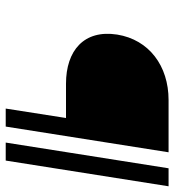

<svg xmlns="http://www.w3.org/2000/svg" viewBox="11 -626 610 672"><g transform="rotate(90 316.0 -290.0)"><path d="M273 -216H393L360 -5H423L513 -575H330C211 -575 119 -507 101 -395C83 -279 157 -216 273 -216ZM542 -5 632 -575H569L479 -5Z"/></g></svg>

Font: Charger Pro
Style: LitExtObl
Weight: 300
Designer: Jasper
Foundry: Cannot Into Space Fonts
Version: Version 1.09